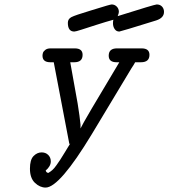

<svg xmlns="http://www.w3.org/2000/svg" viewBox="-20 -827 753 858"><path d="M113.8 -73.2Q113.8 -113.3 129.9 -129.6Q146 -146 166 -146Q184.1 -146 195.6 -134.5Q207 -123 207 -106Q207 -84 184.1 -64.9Q187 -55.2 195.8 -54.2Q204.6 -59.1 213.4 -66.7Q222.2 -74.2 232.2 -88.6Q242.2 -103 249 -113Q255.9 -123 270.5 -147.5Q285.2 -171.9 293.9 -186L290 -183.1L220.2 -548.8H205.1Q169.9 -548.8 169.9 -578.1Q169.9 -584 171.9 -590.6Q173.8 -597.2 182.4 -604Q190.9 -610.8 206.1 -610.8H314Q349.1 -610.8 349.1 -582Q349.1 -548.8 312 -548.8H293.9L327.1 -363.8L335 -311L339.8 -270V-252.9Q352.1 -280.8 513.2 -548.8H501Q465.8 -548.8 465.8 -578.1Q465.8 -611.3 503.9 -610.8H612.8Q647.9 -610.8 647.9 -582Q647.9 -548.8 609.9 -548.8H584Q579.1 -539.1 566.9 -521L390.1 -227.1Q246.1 10.7 184.1 11.2Q158.2 11.2 136 -10Q113.8 -31.2 113.8 -73.2ZM283.2 -725.1Q283.2 -742.2 299.1 -750.5Q314.9 -758.8 384.8 -779.8Q427.7 -793 457 -801.8Q474.1 -806.6 479 -807.1Q492.2 -807.1 501.7 -797.6Q511.2 -788.1 511.2 -773.9Q511.2 -768.1 505.9 -754.9Q669.9 -806.6 680.2 -807.1Q695.3 -807.1 704.1 -797.6Q712.9 -788.1 712.9 -773.9Q712.9 -747.1 678.2 -735.8Q518.1 -686 513.2 -686Q500 -686 492.4 -697Q484.9 -708 484.9 -723.1Q484.9 -734.4 486.8 -738.8Q454.6 -730 411.4 -716.1Q368.2 -702.1 343 -694.1Q317.9 -686 312 -686Q283.2 -686 283.2 -725.1Z"/></svg>

Font: CMU Typewriter Text
Style: Italic
Weight: 500
Italic angle: -14.04°
Version: Version 0.7.0